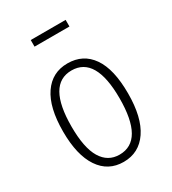

<svg xmlns="http://www.w3.org/2000/svg" viewBox="-178 -812 823 919"><g transform="rotate(-30 233.5 -353.0)"><path d="M331.1 -680.2H138.2V-716.8H331.1ZM233.9 -532.2Q319.8 -532.2 366.9 -464.6Q414.1 -397 414.1 -263.2Q414.1 -130.4 366 -59.6Q317.9 11.2 232.9 11.2Q147.9 11.2 100.6 -59.1Q53.2 -129.4 53.2 -259.8Q53.2 -392.6 101.1 -462.4Q148.9 -532.2 233.9 -532.2ZM233.9 -493.2Q100.1 -493.2 100.1 -259.8Q100.1 -142.6 134.5 -85.7Q168.9 -28.8 232.9 -28.8Q367.2 -28.8 367.2 -263.2Q367.2 -493.2 233.9 -493.2Z"/></g></svg>

Font: Fira Sans Compressed ExtraLight
Style: Regular
Weight: 250
Width: 1
Designer: Carrois Corporate & Edenspiekermann AG
Foundry: Carrois Corporate GbR & Edenspiekermann AG
Version: Version 4.203;PS 004.203;hotconv 1.0.88;makeotf.lib2.5.64775